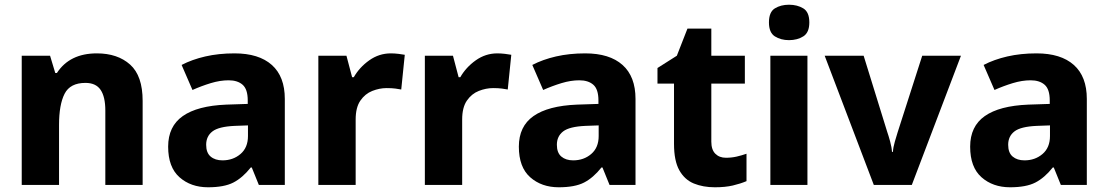

<svg xmlns="http://www.w3.org/2000/svg" viewBox="-20 -783 4692 813"><path d="M390 -557Q478 -557 531 -509.5Q584 -462 584 -356V0H426V-315Q426 -373 406 -402.5Q386 -432 342 -432Q277 -432 253.5 -386Q230 -340 230 -254V0H72V-547H192L214 -474H221Q275 -557 390 -557Z M973 -557Q1076 -557 1131 -508Q1186 -459 1186 -364V0H1076L1046 -74H1042Q1007 -30 968 -10Q929 10 861 10Q788 10 740 -32.5Q692 -75 692 -162Q692 -248 754 -291.5Q816 -335 938 -340L1029 -343V-358Q1029 -405 1007.5 -424Q986 -443 948 -443Q912 -443 872.5 -431Q833 -419 795 -402L749 -508Q793 -531 849.5 -544Q906 -557 973 -557ZM974 -250Q906 -247 879.5 -226.5Q853 -206 853 -170Q853 -136 872 -120Q891 -104 922 -104Q967 -104 998.5 -131Q1030 -158 1030 -207V-252Z M1635 -557Q1650 -557 1667 -555Q1684 -553 1694 -551L1679 -404Q1669 -406 1654 -408Q1639 -410 1617 -410Q1587 -410 1556.5 -398Q1526 -386 1506 -357Q1486 -328 1486 -277V0H1328V-547H1447L1471 -456H1478Q1502 -498 1543.5 -527.5Q1585 -557 1635 -557Z M2086 -557Q2101 -557 2118 -555Q2135 -553 2145 -551L2130 -404Q2120 -406 2105 -408Q2090 -410 2068 -410Q2038 -410 2007.5 -398Q1977 -386 1957 -357Q1937 -328 1937 -277V0H1779V-547H1898L1922 -456H1929Q1953 -498 1994.5 -527.5Q2036 -557 2086 -557Z M2458 -557Q2561 -557 2616 -508Q2671 -459 2671 -364V0H2561L2531 -74H2527Q2492 -30 2453 -10Q2414 10 2346 10Q2273 10 2225 -32.5Q2177 -75 2177 -162Q2177 -248 2239 -291.5Q2301 -335 2423 -340L2514 -343V-358Q2514 -405 2492.5 -424Q2471 -443 2433 -443Q2397 -443 2357.5 -431Q2318 -419 2280 -402L2234 -508Q2278 -531 2334.5 -544Q2391 -557 2458 -557ZM2459 -250Q2391 -247 2364.5 -226.5Q2338 -206 2338 -170Q2338 -136 2357 -120Q2376 -104 2407 -104Q2452 -104 2483.5 -131Q2515 -158 2515 -207V-252Z M3054 -115Q3078 -115 3099.5 -120Q3121 -125 3141 -132V-16Q3115 -5 3083 2.5Q3051 10 3007 10Q2957 10 2918 -6Q2879 -22 2856.5 -62Q2834 -102 2834 -174V-429H2764V-495L2846 -547L2891 -662H2992V-547H3134V-429H2992V-183Q2992 -149 3009 -132Q3026 -115 3054 -115Z M3321 -763Q3356 -763 3381.5 -747.5Q3407 -732 3407 -688Q3407 -645 3381.5 -629Q3356 -613 3321 -613Q3286 -613 3261 -629Q3236 -645 3236 -688Q3236 -732 3261 -747.5Q3286 -763 3321 -763ZM3399 -547V0H3242V-547Z M3680 0 3472 -547H3637L3737 -224Q3742 -210 3749 -184.5Q3756 -159 3757 -140H3761Q3762 -159 3769 -183Q3776 -207 3781 -223L3885 -547H4049L3841 0Z M4369 -557Q4472 -557 4527 -508Q4582 -459 4582 -364V0H4472L4442 -74H4438Q4403 -30 4364 -10Q4325 10 4257 10Q4184 10 4136 -32.5Q4088 -75 4088 -162Q4088 -248 4150 -291.5Q4212 -335 4334 -340L4425 -343V-358Q4425 -405 4403.5 -424Q4382 -443 4344 -443Q4308 -443 4268.5 -431Q4229 -419 4191 -402L4145 -508Q4189 -531 4245.5 -544Q4302 -557 4369 -557ZM4370 -250Q4302 -247 4275.5 -226.5Q4249 -206 4249 -170Q4249 -136 4268 -120Q4287 -104 4318 -104Q4363 -104 4394.5 -131Q4426 -158 4426 -207V-252Z"/></svg>

Font: Noto Sans Oriya
Style: Bold
Weight: 700
Designer: Amélie Bonet and Sol Matas
Foundry: Google LLC
Version: Version 2.006; ttfautohint (v1.8.4.7-5d5b)